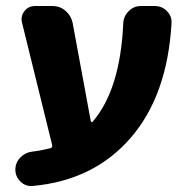

<svg xmlns="http://www.w3.org/2000/svg" viewBox="-20 -540 625 637"><path d="M88 77Q65 79 48 62.5Q31 46 31 23Q31 0 47 -17Q63 -34 87 -37Q114 -40 146 -48Q155 -50 153 -59L53 -465Q48 -486 61 -503Q74 -520 96 -520H154Q179 -520 197.5 -504Q216 -488 221 -464L281 -139Q284 -131 288 -137Q379 -243 389 -463Q390 -486 407 -503Q424 -520 447 -520H494Q518 -520 534.5 -502.5Q551 -485 549 -462Q535 -222 412.5 -81.5Q290 59 88 77Z"/></svg>

Font: Rounded Mplus 1c ExtraBold
Style: Regular
Weight: 800
Version: Version 1.059.20150529